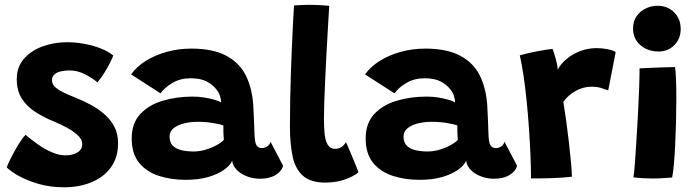

<svg xmlns="http://www.w3.org/2000/svg" viewBox="-20 -737 2897 796"><path d="M246.5 39.5Q188 39.5 139.2 25.2Q90.5 11 56.8 -8.2Q23 -27.5 8 -43Q11 -52.5 19.8 -70.8Q28.5 -89 40.5 -110.5Q52.5 -132 64.5 -150.5Q76.5 -169 86 -178Q110 -157.5 138 -137.8Q166 -118 195.5 -105.5Q225 -93 250.5 -93Q270.5 -93 286.5 -98.2Q302.5 -103.5 311.8 -114Q321 -124.5 321 -140Q321 -158 303.8 -174.8Q286.5 -191.5 259.5 -206.5Q232.5 -221.5 203 -233.5Q162.5 -250 127.5 -272.2Q92.5 -294.5 71 -327.2Q49.5 -360 49.5 -409Q49.5 -459 79 -493Q108.5 -527 156.2 -544.5Q204 -562 258.5 -562Q310 -562 363 -547.8Q416 -533.5 449.5 -507Q446.5 -497.5 436.8 -478Q427 -458.5 413.2 -436.2Q399.5 -414 384 -395.5Q363.5 -413 332.5 -429Q301.5 -445 267.5 -445Q250.5 -445 233.8 -441.5Q217 -438 206.2 -429Q195.5 -420 195.5 -404.5Q195.5 -389.5 207 -377.8Q218.5 -366 240.8 -355Q263 -344 293 -332Q323 -320 354 -303.8Q385 -287.5 411.2 -265Q437.5 -242.5 453.5 -212.8Q469.5 -183 469.5 -144.5Q469.5 -83 439 -42Q408.5 -1 357.8 19.2Q307 39.5 246.5 39.5Z M750 8.5Q688.5 8.5 637.5 -8.2Q586.5 -25 556.2 -62.8Q526 -100.5 526 -163Q526 -225.5 561.2 -263.8Q596.5 -302 654.2 -319.2Q712 -336.5 778.5 -336.5Q804.5 -336.5 828.5 -332.5Q852.5 -328.5 870.8 -323Q889 -317.5 897 -312.5Q896.5 -325.5 891.8 -340Q887 -354.5 878.5 -364.5Q863.5 -385 837.8 -398.8Q812 -412.5 770 -412.5Q727.5 -412.5 695 -393.2Q662.5 -374 645.5 -350L523.5 -428.5Q546 -460.5 584.2 -484.5Q622.5 -508.5 671.2 -522Q720 -535.5 773.5 -535.5Q862 -535.5 917 -506.5Q972 -477.5 998.5 -425.5Q1011 -400.5 1019 -370.5Q1027 -340.5 1030 -301.5Q1032 -268 1033 -239Q1034 -210 1035 -184Q1036 -146 1043.5 -134.5Q1051 -123 1065 -123Q1078 -123 1088.2 -130.2Q1098.5 -137.5 1101.5 -149.5L1153.5 -50Q1148 -27 1122.5 -11.5Q1097 4 1058 4Q1029.5 4 1004 -5.8Q978.5 -15.5 962 -32.2Q945.5 -49 942.5 -70.5Q934.5 -51.5 909 -33.2Q883.5 -15 843.5 -3.2Q803.5 8.5 750 8.5ZM783.5 -109Q807 -109 831.8 -116.2Q856.5 -123.5 876.8 -134.5Q897 -145.5 908 -157Q907 -172.5 906.2 -189Q905.5 -205.5 906 -217Q895 -221.5 864.2 -226.8Q833.5 -232 800 -232Q769.5 -232 743 -225.5Q716.5 -219 699.8 -205.5Q683 -192 683 -170.5Q683 -147.5 695.5 -134Q708 -120.5 730.5 -114.8Q753 -109 783.5 -109Z M1466 -23.5Q1452 -8.5 1413.8 5.8Q1375.5 20 1328.5 20Q1267.5 20 1235.8 -8.5Q1204 -37 1193 -89.2Q1182 -141.5 1182 -211Q1182 -265.5 1183 -320.5Q1184 -375.5 1185.8 -429.5Q1187.5 -483.5 1189.8 -534.2Q1192 -585 1194.2 -630.8Q1196.5 -676.5 1199 -714.5Q1234.5 -717 1264.5 -717Q1284 -717 1303 -716Q1322 -715 1345 -713Q1342.5 -669.5 1339.2 -616.8Q1336 -564 1333.2 -509Q1330.5 -454 1328 -402.5Q1325.5 -351 1324.2 -309.2Q1323 -267.5 1323 -242.5Q1323 -210 1325.8 -182.2Q1328.5 -154.5 1338.5 -137.2Q1348.5 -120 1368.5 -120Q1385.5 -120 1396.2 -127.8Q1407 -135.5 1414 -147.5Q1417.5 -141.5 1425 -123.8Q1432.5 -106 1441.5 -84.5Q1450.5 -63 1457.5 -45.8Q1464.5 -28.5 1466 -23.5Z M1720 8.5Q1658.5 8.5 1607.5 -8.2Q1556.5 -25 1526.2 -62.8Q1496 -100.5 1496 -163Q1496 -225.5 1531.2 -263.8Q1566.5 -302 1624.2 -319.2Q1682 -336.5 1748.5 -336.5Q1774.5 -336.5 1798.5 -332.5Q1822.5 -328.5 1840.8 -323Q1859 -317.5 1867 -312.5Q1866.5 -325.5 1861.8 -340Q1857 -354.5 1848.5 -364.5Q1833.5 -385 1807.8 -398.8Q1782 -412.5 1740 -412.5Q1697.5 -412.5 1665 -393.2Q1632.5 -374 1615.5 -350L1493.5 -428.5Q1516 -460.5 1554.2 -484.5Q1592.5 -508.5 1641.2 -522Q1690 -535.5 1743.5 -535.5Q1832 -535.5 1887 -506.5Q1942 -477.5 1968.5 -425.5Q1981 -400.5 1989 -370.5Q1997 -340.5 2000 -301.5Q2002 -268 2003 -239Q2004 -210 2005 -184Q2006 -146 2013.5 -134.5Q2021 -123 2035 -123Q2048 -123 2058.2 -130.2Q2068.5 -137.5 2071.5 -149.5L2123.5 -50Q2118 -27 2092.5 -11.5Q2067 4 2028 4Q1999.5 4 1974 -5.8Q1948.5 -15.5 1932 -32.2Q1915.5 -49 1912.5 -70.5Q1904.5 -51.5 1879 -33.2Q1853.5 -15 1813.5 -3.2Q1773.5 8.5 1720 8.5ZM1753.5 -109Q1777 -109 1801.8 -116.2Q1826.5 -123.5 1846.8 -134.5Q1867 -145.5 1878 -157Q1877 -172.5 1876.2 -189Q1875.5 -205.5 1876 -217Q1865 -221.5 1834.2 -226.8Q1803.5 -232 1770 -232Q1739.5 -232 1713 -225.5Q1686.5 -219 1669.8 -205.5Q1653 -192 1653 -170.5Q1653 -147.5 1665.5 -134Q1678 -120.5 1700.5 -114.8Q1723 -109 1753.5 -109Z M2292 -448Q2303.5 -470.5 2327.2 -491Q2351 -511.5 2383.8 -524.5Q2416.5 -537.5 2453.5 -537.5Q2476 -537.5 2499 -533Q2522 -528.5 2532.5 -521L2501.5 -362Q2490.5 -366.5 2473 -372Q2455.5 -377.5 2433 -377.5Q2410 -377.5 2388.2 -369.8Q2366.5 -362 2348 -348Q2329.5 -334 2315.5 -314.5Q2320.5 -285.5 2326.8 -240.5Q2333 -195.5 2338.5 -148Q2344 -100.5 2347.5 -61.5Q2351 -22.5 2351 -4.5Q2316 0 2270 1.5Q2224 3 2181.5 2.5Q2181.5 -39.5 2179.2 -93Q2177 -146.5 2173 -204.8Q2169 -263 2163.2 -319.8Q2157.5 -376.5 2150.2 -425Q2143 -473.5 2135 -507.5Q2159 -514.5 2188 -520.5Q2217 -526.5 2240.5 -530.2Q2264 -534 2270.5 -534.5Q2276.5 -520.5 2284 -493.2Q2291.5 -466 2292 -448Z M2766.5 -1Q2758 -0.5 2734.2 1.2Q2710.5 3 2684 3Q2664.5 3 2644.8 1.8Q2625 0.5 2606 -1.5Q2608.5 -14.5 2611.8 -54.8Q2615 -95 2618.2 -149.5Q2621.5 -204 2624.8 -262.2Q2628 -320.5 2629.8 -371.5Q2631.5 -422.5 2631.5 -453.5Q2641.5 -454 2661 -455Q2680.5 -456 2703 -456.8Q2725.5 -457.5 2746 -458.2Q2766.5 -459 2778.5 -459Q2781 -443.5 2782.5 -409Q2784 -374.5 2784 -332Q2784 -286.5 2782.8 -235.5Q2781.5 -184.5 2779.2 -136.8Q2777 -89 2773.5 -52.8Q2770 -16.5 2766.5 -1ZM2710.5 -523.5Q2665.5 -523.5 2635 -549.8Q2604.5 -576 2604.5 -619Q2604.5 -648.5 2619 -669.5Q2633.5 -690.5 2656.8 -701.8Q2680 -713 2706 -713Q2747.5 -713 2774.8 -686Q2802 -659 2802 -616.5Q2802 -577 2776 -550.2Q2750 -523.5 2710.5 -523.5Z"/></svg>

Font: Grandstander Thin
Style: Bold
Weight: 700
Version: Version 1.200